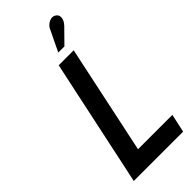

<svg xmlns="http://www.w3.org/2000/svg" viewBox="-284 -948 996 996"><g transform="rotate(-45 214.5 -450.0)"><path d="M354 -823Q366 -835 371.5 -848.5Q377 -862 375 -874Q373 -886 362 -893Q350 -902 335 -899Q320 -896 308 -886Q296 -876 291 -864L235 -748H280ZM41 0H403L425 -101H173L300 -700H190Z"/></g></svg>

Font: Advent Pro
Style: Bold Italic
Weight: 700
Italic angle: -12°
Designer: VivaRado, Andreas Kalpakidis
Foundry: VivaRado, Andreas Kalpakidis
Version: Version 3.000